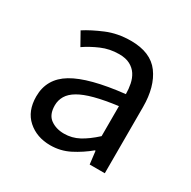

<svg xmlns="http://www.w3.org/2000/svg" viewBox="-121 -617 746 748"><g transform="rotate(30 252.0 -243.0)"><path d="M194 12Q133 12 92.5 -24Q52 -60 52 -126Q52 -206 123 -248.5Q194 -291 350 -308Q350 -331 345.5 -353Q341 -375 330 -392Q319 -409 299.5 -419.5Q280 -430 250 -430Q208 -430 171 -414Q134 -398 105 -378L73 -435Q107 -457 156 -477.5Q205 -498 264 -498Q353 -498 393 -443.5Q433 -389 433 -298V0H365L358 -58H355Q320 -29 280 -8.5Q240 12 194 12ZM218 -54Q253 -54 284 -70.5Q315 -87 350 -119V-254Q289 -246 247.5 -235Q206 -224 180.5 -209Q155 -194 143.5 -174.5Q132 -155 132 -132Q132 -90 157 -72Q182 -54 218 -54Z"/></g></svg>

Font: CV Source Sans
Style: Regular
Weight: 400
Designer: Paul D. Hunt
Foundry: Adobe Systems Incorporated
Version: Version 3.001